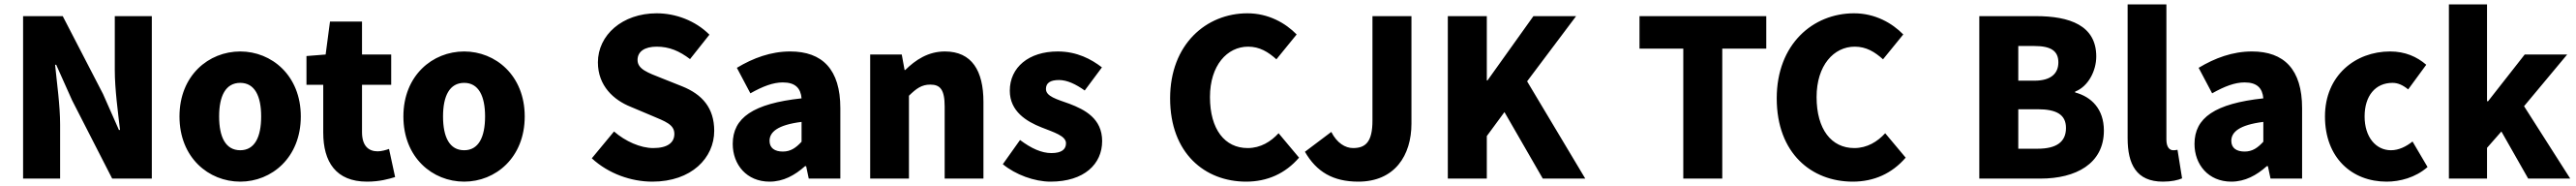

<svg xmlns="http://www.w3.org/2000/svg" viewBox="-20 -819 11825 853"><path d="M86 0H256V-247C256 -337 241 -439 233 -522H238L311 -359L495 0H677V-745H507V-498C507 -409 522 -302 531 -223H526L453 -388L268 -745H86Z M1083 14C1227 14 1361 -96 1361 -285C1361 -473 1227 -583 1083 -583C938 -583 804 -473 804 -285C804 -96 938 14 1083 14ZM1083 -130C1016 -130 986 -190 986 -285C986 -379 1016 -439 1083 -439C1149 -439 1179 -379 1179 -285C1179 -190 1149 -130 1083 -130Z M1665 14C1723 14 1764 2 1794 -7L1766 -136C1752 -131 1732 -125 1714 -125C1672 -125 1642 -150 1642 -213V-430H1776V-569H1642V-720H1495L1475 -569L1387 -562V-430H1464V-211C1464 -77 1522 14 1665 14Z M2111 14C2255 14 2389 -96 2389 -285C2389 -473 2255 -583 2111 -583C1966 -583 1832 -473 1832 -285C1832 -96 1966 14 2111 14ZM2111 -130C2044 -130 2014 -190 2014 -285C2014 -379 2044 -439 2111 -439C2177 -439 2207 -379 2207 -285C2207 -190 2177 -130 2111 -130Z M2975 14C3155 14 3259 -95 3259 -219C3259 -324 3204 -386 3112 -423L3019 -460C2953 -486 2907 -502 2907 -544C2907 -583 2940 -605 2995 -605C3053 -605 3099 -585 3148 -548L3237 -660C3172 -725 3081 -758 2995 -758C2837 -758 2725 -658 2725 -533C2725 -425 2798 -360 2876 -329L2971 -289C3035 -262 3076 -248 3076 -205C3076 -165 3045 -140 2979 -140C2920 -140 2851 -171 2799 -216L2697 -93C2774 -22 2878 14 2975 14Z M3513 14C3576 14 3629 -15 3676 -57H3681L3693 0H3838V-323C3838 -501 3755 -583 3608 -583C3519 -583 3438 -553 3363 -508L3425 -391C3482 -423 3529 -441 3574 -441C3632 -441 3656 -414 3660 -368C3438 -344 3344 -279 3344 -159C3344 -64 3408 14 3513 14ZM3574 -124C3537 -124 3513 -140 3513 -173C3513 -213 3549 -246 3660 -260V-169C3634 -141 3610 -124 3574 -124Z M3975 0H4153V-380C4187 -413 4211 -431 4251 -431C4296 -431 4317 -409 4317 -330V0H4495V-352C4495 -494 4442 -583 4318 -583C4241 -583 4183 -544 4136 -498H4133L4120 -569H3975Z M4803 14C4958 14 5040 -67 5040 -172C5040 -275 4961 -316 4890 -343C4831 -364 4782 -377 4782 -411C4782 -438 4801 -452 4842 -452C4879 -452 4919 -433 4960 -404L5039 -510C4991 -547 4925 -583 4836 -583C4703 -583 4616 -510 4616 -403C4616 -308 4693 -262 4761 -235C4819 -212 4874 -196 4874 -162C4874 -134 4854 -117 4807 -117C4762 -117 4715 -138 4663 -177L4584 -66C4642 -18 4729 14 4803 14Z M5701 14C5798 14 5881 -23 5944 -96L5850 -208C5815 -170 5768 -140 5708 -140C5603 -140 5535 -226 5535 -374C5535 -519 5614 -605 5710 -605C5763 -605 5802 -581 5840 -547L5933 -661C5882 -713 5804 -758 5707 -758C5518 -758 5352 -616 5352 -368C5352 -116 5512 14 5701 14Z M6216 14C6383 14 6460 -106 6460 -252V-745H6281V-266C6281 -169 6250 -140 6192 -140C6156 -140 6118 -163 6092 -214L5971 -123C6024 -31 6100 14 6216 14Z M6627 0H6806V-195L6887 -305L7063 0H7258L6991 -446L7216 -745H7020L6809 -450H6806V-745H6627Z M7708 0H7887V-596H8089V-745H7507V-596H7708Z M8486 14C8583 14 8666 -23 8729 -96L8635 -208C8600 -170 8553 -140 8493 -140C8388 -140 8320 -226 8320 -374C8320 -519 8399 -605 8495 -605C8548 -605 8587 -581 8625 -547L8718 -661C8667 -713 8589 -758 8492 -758C8303 -758 8137 -616 8137 -368C8137 -116 8297 14 8486 14Z M9067 0H9348C9510 0 9639 -68 9639 -220C9639 -319 9582 -375 9507 -395V-399C9567 -422 9604 -494 9604 -560C9604 -703 9481 -745 9327 -745H9067ZM9246 -449V-608H9320C9395 -608 9430 -586 9430 -533C9430 -482 9396 -449 9320 -449ZM9246 -137V-318H9335C9422 -318 9465 -293 9465 -232C9465 -168 9421 -137 9335 -137Z M9910 14C9950 14 9979 7 9998 -1L9977 -132C9967 -130 9963 -130 9957 -130C9943 -130 9926 -141 9926 -179V-799H9748V-185C9748 -66 9788 14 9910 14Z M10224 14C10287 14 10340 -15 10387 -57H10392L10404 0H10549V-323C10549 -501 10466 -583 10319 -583C10230 -583 10149 -553 10074 -508L10136 -391C10193 -423 10240 -441 10285 -441C10343 -441 10367 -414 10371 -368C10149 -344 10055 -279 10055 -159C10055 -64 10119 14 10224 14ZM10285 -124C10248 -124 10224 -140 10224 -173C10224 -213 10260 -246 10371 -260V-169C10345 -141 10321 -124 10285 -124Z M10937 14C10997 14 11069 -4 11125 -53L11056 -170C11027 -147 10993 -130 10957 -130C10888 -130 10836 -190 10836 -285C10836 -379 10885 -439 10964 -439C10988 -439 11010 -430 11036 -409L11119 -522C11076 -559 11022 -583 10953 -583C10794 -583 10654 -473 10654 -285C10654 -96 10777 14 10937 14Z M11223 0H11398V-141L11464 -216L11587 0H11780L11568 -332L11766 -569H11571L11403 -355H11398V-799H11223Z"/></svg>

Font: Noto Sans CJK TC Black
Style: Regular
Weight: 900
Designer: Ryoko NISHIZUKA 西塚涼子 (kana, bopomofo & ideographs); Paul D. Hunt (Latin, Greek & Cyrillic); Sandoll Communications 산돌커뮤니
Foundry: Adobe
Version: Version 2.004;hotconv 1.0.118;makeotfexe 2.5.65603